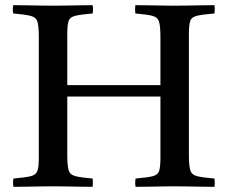

<svg xmlns="http://www.w3.org/2000/svg" viewBox="-20 -721 880 742"><path d="M32 1Q29 -14 32 -31Q78 -35 98.5 -40Q119 -45 124.5 -60.5Q130 -76 130 -111V-576Q130 -618 125 -636Q120 -654 99 -659.5Q78 -665 31 -669Q28 -684 31 -701Q51 -701 80.5 -700.5Q110 -700 139 -699.5Q168 -699 186 -699Q204 -699 232.5 -699.5Q261 -700 290.5 -700.5Q320 -701 338 -701Q341 -686 338 -669Q292 -665 271 -660Q250 -655 245 -639.5Q240 -624 240 -589V-392H600V-576Q600 -618 595 -636Q590 -654 570 -659.5Q550 -665 503 -669Q501 -684 503 -701Q522 -701 551 -700.5Q580 -700 609 -699.5Q638 -699 656 -699Q676 -699 704 -699.5Q732 -700 760.5 -700.5Q789 -701 809 -701Q811 -686 809 -669Q762 -665 741 -660Q720 -655 715 -639.5Q710 -624 710 -589V-124Q710 -83 715 -64.5Q720 -46 740.5 -40.5Q761 -35 809 -31Q811 -14 809 1Q788 1 759 0.5Q730 0 701.5 -0.5Q673 -1 654 -1Q636 -1 608 -0.5Q580 0 552 0.5Q524 1 504 1Q501 -14 504 -31Q550 -35 570 -40Q590 -45 595 -60.5Q600 -76 600 -111V-348H240V-124Q240 -82 245 -64Q250 -46 270.5 -40.5Q291 -35 338 -31Q340 -14 338 1Q318 1 289 0.5Q260 0 231.5 -0.5Q203 -1 184 -1Q166 -1 137.5 -0.5Q109 0 80.5 0.5Q52 1 32 1Z"/></svg>

Font: Tiro Telugu
Style: Regular
Weight: 400
Designer: Telugu: John Hudson & Fiona Ross. Latin: John Hudson.
Foundry: Tiro Typeworks Ltd.
Version: Version 1.52